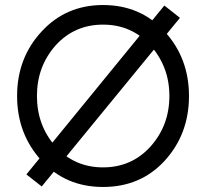

<svg xmlns="http://www.w3.org/2000/svg" viewBox="-20 -732 815 764"><path d="M390 -634Q504 -634 579 -551Q616 -509 635 -459Q654 -409 654 -350Q654 -233 579 -149Q504 -66 390 -66Q276 -66 201 -149Q127 -233 127 -350Q127 -409 145.5 -459Q164 -509 201 -551Q276 -634 390 -634ZM390 -712Q242 -712 145 -606Q48 -501 48 -350Q48 -199 145 -93Q241 12 390 12Q539 12 635 -92Q732 -198 732 -350Q732 -501 635 -607Q539 -712 390 -712ZM146 10 696 -661 634 -710 85 -38Z"/></svg>

Font: Unageo
Style: Regular
Weight: 400
Designer: Richard Sepsi
Foundry: Richard Sepsi
Version: Version 2.000